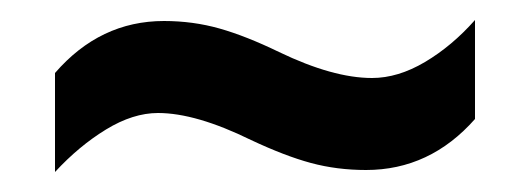

<svg xmlns="http://www.w3.org/2000/svg" viewBox="-20 -532 530 192"><path d="M231 -392Q176 -419 138 -419Q113 -419 86 -402.5Q59 -386 35 -360V-459Q80 -511 144 -511Q173 -511 199.5 -503.5Q226 -496 259 -480Q313 -454 352 -454Q378 -454 405 -470Q432 -486 455 -512V-413Q410 -362 346 -362Q317 -362 291 -369Q265 -376 231 -392Z"/></svg>

Font: Noto Sans Kannada UI Condensed SemiBold
Style: Regular
Weight: 600
Width: 3
Designer: Jelle Bosma - Monotype Design Team
Foundry: Monotype Imaging Inc.
Version: Version 2.005; ttfautohint (v1.8.4.7-5d5b)